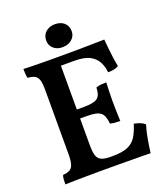

<svg xmlns="http://www.w3.org/2000/svg" viewBox="-153 -958 922 1066"><g transform="rotate(-20 307.5 -425.0)"><path d="M48 -679Q66 -678 92.5 -677.5Q119 -677 148.5 -676.5Q178 -676 205 -676Q232 -676 250 -676V-155Q250 -115 257 -93.5Q264 -72 283 -63.5Q302 -55 337 -55L323 0Q295 0 256 0Q217 0 176 0.5Q135 1 100.5 1.5Q66 2 48 3Q48 -14 49 -27.5Q50 -41 54 -51Q81 -53 95.5 -61.5Q110 -70 116 -91.5Q122 -113 122 -154V-530Q122 -568 116 -587Q110 -606 95.5 -614.5Q81 -623 53 -625Q50 -635 49 -650.5Q48 -666 48 -679ZM520 -184Q541 -180 557 -173.5Q573 -167 583 -157Q572 -123 564.5 -80.5Q557 -38 552 2Q530 1 493 1Q456 1 412 0.5Q368 0 323 0L337 -55H346Q406 -55 438.5 -69Q471 -83 489 -112Q507 -141 520 -184ZM455 -452Q454 -428 453 -399.5Q452 -371 452 -341Q452 -310 453 -279Q454 -248 455 -224Q437 -224 423 -225Q409 -226 396 -230Q392 -279 370.5 -296Q349 -313 293 -313H226V-366H293Q351 -366 372 -382Q393 -398 394 -444Q408 -449 423.5 -450.5Q439 -452 455 -452ZM526 -679Q528 -656 531 -625.5Q534 -595 538 -566Q542 -537 547 -515Q536 -508 520.5 -504.5Q505 -501 484 -501Q481 -533 467 -561.5Q453 -590 421 -607.5Q389 -625 329 -625H221L247 -676Q324 -676 379 -676.5Q434 -677 470 -678Q506 -679 526 -679ZM294 -718Q262 -718 241.5 -736.5Q221 -755 221 -783Q221 -816 243 -834.5Q265 -853 296 -853Q331 -853 351.5 -834.5Q372 -816 372 -784Q372 -756 350 -737Q328 -718 294 -718Z"/></g></svg>

Font: Vollkorn SemiBold
Style: Regular
Weight: 600
Designer: Friedrich Althausen
Foundry: Friedrich Althausen
Version: Version 5.000